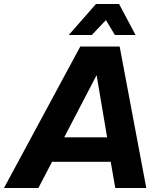

<svg xmlns="http://www.w3.org/2000/svg" viewBox="-61 -946 805 966"><path d="M675 0H519L496 -132H201L132 0H-41L343 -712H541ZM478 -255 425 -568 262 -255ZM621 -770H517L472 -845L401 -770H285L422 -926H538Z"/></svg>

Font: Creato Display ExtraBold
Style: Italic
Weight: 800
Italic angle: -10°
Version: Version 1.000